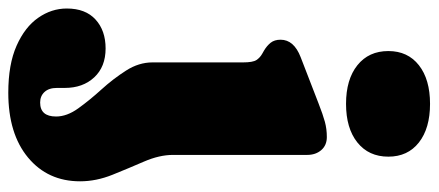

<svg xmlns="http://www.w3.org/2000/svg" viewBox="-351 -471 1006 440"><g transform="rotate(90 152.0 -251.0)"><path d="M170 -541Q114 -541 81.5 -567Q49 -593 49 -638Q49 -682.5 81.5 -708Q114 -733.5 170 -733.5Q226 -733.5 258.5 -708Q291 -682.5 291 -638Q291 -593 258.5 -567Q226 -541 170 -541ZM287 -144.5Q287 -113.5 302.2 -78.2Q317.5 -43 332.5 -5.8Q347.5 31.5 347.5 68.5Q347.5 142.5 293 187.8Q238.5 233 144.5 233Q79.5 233 36.8 214Q-6 195 -27.2 164.5Q-48.5 134 -48.5 99Q-48.5 56 -23.2 33Q2 10 43 10Q85 10 109.2 36Q133.5 62 133.5 103.5V121.5Q133.5 140 142.8 150Q152 160 167 160Q199 160 199 123.5Q199 98.5 180.2 72.5Q161.5 46.5 137 19.5Q112.5 -7.5 93.8 -36.8Q75 -66 75 -97.5V-305Q75 -327.5 69.5 -335.8Q64 -344 55 -349L48 -353Q37 -359.5 30 -368.2Q23 -377 23 -391Q23 -421.5 63 -437L169 -478Q194.5 -488 211 -492.5Q227.5 -497 246 -497Q265 -497 276 -484.2Q287 -471.5 287 -452Z"/></g></svg>

Font: Fraunces 9pt S100 Black
Style: Regular
Weight: 900
Version: Version 1.000; ttfautohint (v1.8.3)